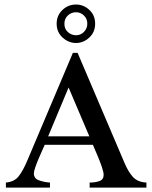

<svg xmlns="http://www.w3.org/2000/svg" viewBox="-20 -852 691 872"><path d="M645 0H387.2V-22.9Q413.6 -22.9 432.1 -29.8Q450.7 -36.6 450.7 -58.1Q450.7 -69.8 442.6 -93.8Q434.6 -117.7 422.9 -145Q411.1 -172.4 401.9 -194.3H183.1Q180.2 -187.5 172.4 -170.2Q164.6 -152.8 155.5 -131.6Q146.5 -110.4 140.1 -91.8Q133.8 -73.2 133.8 -64.5Q133.8 -41 157.7 -32.7Q181.6 -24.4 207 -22.9V0H6.8V-22.9Q45.4 -26.4 64.9 -51.5Q84.5 -76.7 103.5 -121.6L311 -611.8H332.5L545.4 -112.3Q562.5 -71.8 583.7 -48.3Q605 -24.9 645 -22.9ZM385.7 -232.9 291.5 -454.6 198.7 -232.9ZM412.1 -744.1Q412.1 -706.1 385.5 -681.4Q358.9 -656.7 325.2 -656.7Q291.5 -656.7 264.4 -681.4Q237.3 -706.1 237.3 -744.1Q237.3 -781.7 263.4 -806.6Q289.6 -831.5 325.2 -831.5Q358.9 -831.5 385.5 -807.4Q412.1 -783.2 412.1 -744.1ZM376.5 -744.1Q376.5 -767.1 361.1 -781.7Q345.7 -796.4 325.2 -796.4Q303.7 -796.4 288.1 -781.7Q272.5 -767.1 272.5 -744.1Q272.5 -720.2 288.6 -706.1Q304.7 -691.9 325.2 -691.9Q346.7 -691.9 361.6 -707.5Q376.5 -723.1 376.5 -744.1Z"/></svg>

Font: Scheherazade New Medium
Style: Regular
Weight: 500
Designer: SIL International
Foundry: SIL International
Version: Version 4.000